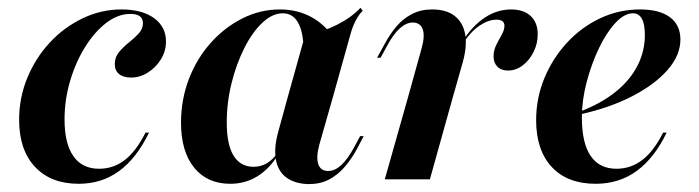

<svg xmlns="http://www.w3.org/2000/svg" viewBox="-20 -452 1763 484"><path d="M178.2 11.3Q108.1 11.3 68.1 -31.5Q28.2 -74.2 28.2 -150Q28.2 -205.6 48.8 -255.6Q69.4 -305.6 105.2 -344.4Q141.1 -383.1 187.9 -405.6Q234.7 -428.2 286.3 -428.2Q337.9 -428.2 368.1 -406.5Q398.4 -384.7 398.4 -347.6Q398.4 -323.4 385.9 -302.8Q373.4 -282.3 353.2 -269.4Q333.1 -256.5 310.5 -256.5Q291.1 -256.5 280.2 -265.3Q269.4 -274.2 269.4 -290.3Q269.4 -308.1 280.2 -321Q291.1 -333.9 304.8 -344.8Q318.5 -355.6 329.4 -367.3Q340.3 -379 340.3 -393.5Q340.3 -416.9 308.9 -416.9Q277.4 -416.9 248 -394.4Q218.5 -371.8 194.8 -333.9Q171 -296 156.9 -248.4Q142.7 -200.8 142.7 -150.8Q142.7 -90.3 164.9 -58.5Q187.1 -26.6 229.8 -26.6Q266.1 -26.6 294.8 -48.8Q323.4 -71 346.8 -117.7H355.6Q325 -54 281 -21.4Q237.1 11.3 178.2 11.3Z M560.5 11.3Q502.4 11.3 469.4 -29.4Q436.3 -70.2 436.3 -142.7Q436.3 -200.8 456 -252.4Q475.8 -304 510.5 -343.1Q545.2 -382.3 590.3 -405.2Q635.5 -428.2 685.5 -428.2Q725.8 -428.2 758.9 -412.1Q791.9 -396 816.9 -363.7L745.2 -328.2Q744.4 -372.6 731 -395.6Q717.7 -418.5 692.7 -418.5Q666.9 -418.5 641.5 -394.8Q616.1 -371 596 -331Q575.8 -291.1 563.7 -242.3Q551.6 -193.5 551.6 -143.5Q551.6 -87.1 569 -59.3Q586.3 -31.5 619.4 -31.5Q637.1 -31.5 652.4 -40.3Q667.7 -49.2 679.8 -66.9L682.3 -63.7Q659.7 -26.6 629 -7.7Q598.4 11.3 560.5 11.3ZM705.6 -208.1 748.4 -361.3Q794.4 -371.8 830.2 -389.9Q866.1 -408.1 888.7 -432.3L894.4 -425Q887.1 -417.7 881.9 -409.3Q876.6 -400.8 871.8 -389.9Q866.9 -379 862.9 -363.7L819.4 -208.1ZM784.7 -86.3Q776.6 -55.6 782.3 -38.3Q787.9 -21 807.3 -21Q824.2 -21 840.3 -35.9Q856.5 -50.8 872.6 -80.6L887.9 -108.9H896.8L879 -75Q865.3 -50 848 -30.2Q830.6 -10.5 808.9 0.8Q787.1 12.1 758.1 12.1Q723.4 11.3 702 -4.4Q680.6 -20.2 675.4 -50Q670.2 -79.8 681.5 -120.2L705.6 -208.1H819.4Z M1008.9 -208.1 1042.7 -329.8Q1051.6 -361.3 1045.6 -378.2Q1039.5 -395.2 1020.2 -395.2Q1004 -395.2 987.5 -380.2Q971 -365.3 954.8 -334.7L939.5 -306.5H930.6L949.2 -340.3Q962.9 -366.1 979.8 -385.9Q996.8 -405.6 1019 -416.9Q1041.1 -428.2 1069.4 -428.2Q1104.8 -428.2 1125.8 -412.1Q1146.8 -396 1152.4 -366.5Q1158.1 -337.1 1146.8 -296L1121.8 -208.1ZM950 0 1008.9 -208.1H1121.8L1063.7 0ZM1260.5 -274.2Q1243.5 -274.2 1233.9 -283.9Q1224.2 -293.5 1224.2 -309.7Q1224.2 -325 1231 -338.7Q1237.9 -352.4 1244.8 -364.5Q1251.6 -376.6 1251.6 -387.1Q1251.6 -402.4 1231.5 -402.4Q1211.3 -402.4 1189.1 -387.5Q1166.9 -372.6 1148.4 -344.4L1146.8 -349.2Q1171.8 -387.9 1202.8 -408.1Q1233.9 -428.2 1268.5 -428.2Q1300 -428.2 1317.7 -411.7Q1335.5 -395.2 1335.5 -365.3Q1335.5 -341.9 1325 -321Q1314.5 -300 1297.6 -287.1Q1280.6 -274.2 1260.5 -274.2Z M1481.5 11.3Q1410.5 11.3 1371 -31Q1331.5 -73.4 1331.5 -149.2Q1331.5 -204.8 1352.4 -255.2Q1373.4 -305.6 1409.7 -344.8Q1446 -383.9 1493.1 -406Q1540.3 -428.2 1593.5 -428.2Q1642.7 -428.2 1669 -408.5Q1695.2 -388.7 1695.2 -352.4Q1695.2 -312.9 1663.3 -276.2Q1631.5 -239.5 1575 -210.1Q1518.5 -180.6 1442.7 -163.7V-171Q1495.2 -191.1 1531.5 -220.2Q1567.7 -249.2 1586.7 -285.9Q1605.6 -322.6 1605.6 -363.7Q1605.6 -391.1 1598 -404.8Q1590.3 -418.5 1575.8 -418.5Q1554 -418.5 1531.5 -394.4Q1508.9 -370.2 1489.9 -330.6Q1471 -291.1 1458.9 -245.2Q1446.8 -199.2 1446.8 -156.5Q1446.8 -91.1 1469 -58.9Q1491.1 -26.6 1533.9 -26.6Q1570.2 -26.6 1599.2 -48.8Q1628.2 -71 1651.6 -117.7H1660.5Q1629.8 -54 1585.5 -21.4Q1541.1 11.3 1481.5 11.3Z"/></svg>

Font: Playfair 144pt
Style: Bold Italic
Weight: 700
Italic angle: -15.6°
Designer: Claus Eggers Sørensen
Foundry: Claus Eggers Sørensen
Version: Version 2.203